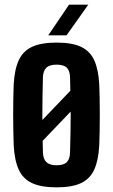

<svg xmlns="http://www.w3.org/2000/svg" viewBox="-20 -791 482 820"><path d="M67.5 -180.7 341.3 -467.1 381.7 -418.6 110.2 -135.4ZM221.6 9.1Q156.3 9.1 117.3 -8.8Q78.3 -26.8 60.2 -66.3Q42 -105.8 38.5 -170.5Q37.7 -194.6 37 -228.2Q36.2 -261.8 36.2 -298.8Q36.2 -335.8 36.8 -370.3Q37.4 -404.8 38.5 -430.2Q42 -494.2 60 -533.5Q78 -572.9 116.9 -591Q155.9 -609.1 221.6 -609.1Q287.9 -609.1 326.4 -590.8Q364.9 -572.5 382.7 -533.1Q400.5 -493.8 403.9 -430.2Q405 -406 405.6 -372.3Q406.2 -338.5 406.2 -301.5Q406.2 -264.6 405.6 -230.4Q405 -196.2 403.9 -170.5Q400.5 -106.7 382.7 -67.1Q364.9 -27.5 326.4 -9.2Q287.9 9.1 221.6 9.1ZM221.6 -85.2Q252.3 -85.2 265.4 -98.6Q278.5 -112.1 279.1 -139.8Q280.2 -180 281 -220Q281.9 -260.1 281.9 -300.4Q281.9 -340.7 281 -380.7Q280.2 -420.7 279.1 -460.8Q278.5 -488.3 265.5 -501.6Q252.6 -514.9 221.6 -514.9Q191.5 -514.9 177.9 -501.6Q164.3 -488.3 163.3 -460.8Q162.2 -420.7 161.6 -380.5Q160.9 -340.3 160.9 -300.1Q160.9 -259.9 161.6 -219.7Q162.2 -179.5 163.3 -139.8Q164.3 -112.1 178 -98.6Q191.7 -85.2 221.6 -85.2ZM186.1 -640 274.9 -771.2H357.1L264.1 -640Z"/></svg>

Font: Big Shoulders Thin
Style: Regular
Weight: 100
Designer: Patric King
Foundry: XO Type Co
Version: Version 2.002